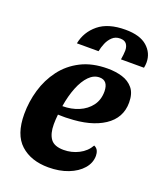

<svg xmlns="http://www.w3.org/2000/svg" viewBox="-140 -825 777 933"><g transform="rotate(20 248.5 -358.5)"><path d="M222 20Q132 20 78 -29Q24 -78 24 -184Q24 -248 42 -309.5Q60 -371 97.5 -421Q135 -471 193 -500.5Q251 -530 331 -530Q372 -530 406.5 -519.5Q441 -509 462.5 -483Q484 -457 484 -410Q484 -330 415.5 -285Q347 -240 231 -237Q219 -236 204.5 -236.5Q190 -237 179 -237Q176 -210 176 -186Q176 -138 195 -111.5Q214 -85 263 -85Q304 -85 340.5 -103.5Q377 -122 396 -156Q410 -150 415.5 -138Q421 -126 421 -112Q421 -75 395 -45Q369 -15 324 2.5Q279 20 222 20ZM185 -283Q231 -283 269 -299Q307 -315 330 -345.5Q353 -376 353 -420Q352 -476 308 -476Q278 -476 253.5 -451Q229 -426 211.5 -382.5Q194 -339 185 -283ZM147 -594Q159 -656 208.5 -696.5Q258 -737 347 -737Q422 -737 459.5 -704Q497 -671 497 -622Q497 -609 494 -594H375Q377 -607 378.5 -619Q380 -631 380 -641Q380 -662 370 -675Q360 -688 337 -688Q313 -688 297 -673Q281 -658 272 -636.5Q263 -615 259 -594Z"/></g></svg>

Font: Sansita Swashed SemiBold
Style: Regular
Weight: 600
Designer: Pablo Cosgaya
Foundry: Omnibus-Type
Version: Version 1.003; ttfautohint (v1.8.3)